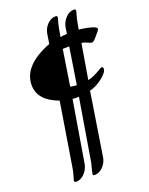

<svg xmlns="http://www.w3.org/2000/svg" viewBox="-178 -905 903 1166"><g transform="rotate(-20 273.5 -322.5)"><path d="M95 161Q95 156 100 141Q109 111 112 94L180 -326Q114 -351 83 -387Q52 -423 52 -472Q52 -599 238 -671L248 -733Q253 -766 277 -791Q301 -816 330 -816Q337 -816 339.5 -814Q342 -812 342 -806Q342 -801 336.5 -783Q331 -765 326 -740L317 -687Q322 -688 335.5 -690Q349 -692 360 -692L366 -733Q372 -765 395.5 -790.5Q419 -816 450 -816Q461 -816 461 -806Q461 -801 456 -785.5Q451 -770 445 -740L436 -692Q498 -685 531 -672Q533 -671 538 -668.5Q543 -666 545 -663.5Q547 -661 547 -657Q547 -649 533 -634Q515 -612 504 -601Q493 -590 485 -590Q481 -590 465 -597Q442 -608 424 -610L386 -384Q405 -387 426 -397Q447 -407 464 -417Q481 -429 489 -429Q498 -429 498 -417Q498 -401 481 -384Q463 -364 434.5 -346Q406 -328 374 -320L310 87Q305 120 280.5 145.5Q256 171 226 171Q219 171 217 169Q215 167 215 161Q215 157 219 141Q225 119 231 94L298 -308H280Q265 -308 257 -309L191 87Q186 118 162 144.5Q138 171 107 171Q100 171 97.5 169Q95 167 95 161ZM310 -379 347 -616Q320 -616 305 -615L269 -384Q287 -379 309 -379Z"/></g></svg>

Font: Charm
Style: Bold
Weight: 700
Designer: Katatrad Aksorn Co.,Ltd.
Foundry: Cadson Demak Co.,Ltd.
Version: Version 1.001